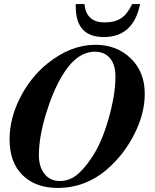

<svg xmlns="http://www.w3.org/2000/svg" viewBox="-20 -905 762 943"><path d="M449 -685Q553 -685 622 -618.5Q691 -552 691 -444Q691 -349 641.5 -249.5Q592 -150 511 -78Q403 18 263 18Q155 18 91 -44.5Q27 -107 27 -221Q27 -322 78 -423.5Q129 -525 213 -593Q327 -685 449 -685ZM446 -651Q355 -651 284 -531Q238 -453 204.5 -341.5Q171 -230 171 -143Q171 -86 198.5 -51Q226 -16 273 -16Q319 -16 355 -44Q391 -72 430 -130Q479 -202 513 -321Q547 -440 547 -528Q547 -588 520 -619.5Q493 -651 446 -651ZM629 -885H668Q635 -723 490 -723Q352 -723 352 -872V-885H395Q403 -795 494 -795Q544 -795 575 -815.5Q606 -836 629 -885Z"/></svg>

Font: STIX MathJax Latin
Style: Bold Italic
Weight: 700
Italic angle: -16.33°
Designer: MicroPress Inc., with final additions and corrections provided by Coen Hoffman, Elsevier (retired)
Version: Version 1.1.1